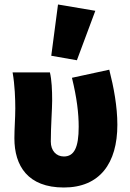

<svg xmlns="http://www.w3.org/2000/svg" viewBox="-20 -822 580 854"><path d="M264 12C424 12 502 -96 502 -267C502 -348 486 -434 466 -512L300 -476C322 -386 330 -318 330 -258C330 -166 310 -126 264 -126C230 -126 206 -152 206 -192C206 -260 212 -338 212 -374C212 -422 210 -466 202 -500H36C46 -444 48 -380 48 -340C48 -296 44 -251 44 -207C44 -84 104 12 264 12ZM322 -554 404 -774 238 -802 208 -574Z"/></svg>

Font: Source Sans Pro Black
Style: Regular
Weight: 900
Designer: Paul D. Hunt
Foundry: Adobe Systems Incorporated
Version: Version 3.006;hotconv 1.0.111;makeotfexe 2.5.65597